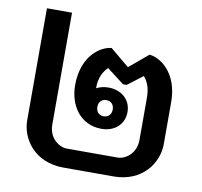

<svg xmlns="http://www.w3.org/2000/svg" viewBox="-72 -702 820 779"><g transform="rotate(10 337.5 -312.5)"><path d="M60 -164.2C60 -86.7 119.2 0 238.3 0H444.2C563.3 0 622.5 -86.7 622.5 -164.2V-337.5C622.5 -460 545 -509.2 502.5 -511.7L425 -446.7L346.7 -511.7C304.2 -509.2 226.7 -460.8 226.7 -338.3C226.7 -254.2 275 -181.7 362.5 -181.7C415 -181.7 455 -215 455 -266.7C455 -318.3 415 -351.7 362.5 -351.7C344.2 -351.7 326.7 -347.5 312.5 -340C312.5 -381.7 325.8 -409.2 346.7 -429.2L417.5 -375H425H432.5L495 -422.5C512.5 -402.5 522.5 -375.8 522.5 -337.5V-164.2C522.5 -106.7 478.3 -78.3 447.5 -78.3H238.3C207.5 -78.3 163.3 -106.7 163.3 -164.2V-625H60ZM362.5 -300C382.5 -300 394.2 -285.8 394.2 -266.7C394.2 -247.5 382.5 -233.3 362.5 -233.3C342.5 -233.3 330.8 -247.5 330.8 -266.7C330.8 -285.8 342.5 -300 362.5 -300Z"/></g></svg>

Font: Boon SemiBold
Style: Regular
Weight: 600
Designer: Sungsit Sawaiwan
Foundry: FontUni
Version: Version 2.0